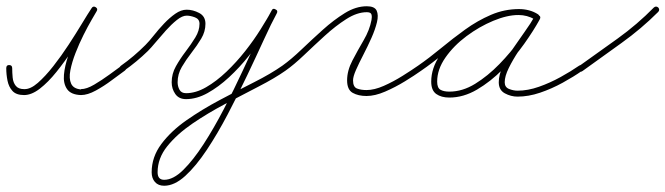

<svg xmlns="http://www.w3.org/2000/svg" viewBox="-29 -295 2128 614"><path d="M0 -87Q10 -87 10 -77Q10 -63 11.5 -47Q13 -31 21.5 -20.5Q30 -10 48 -10Q68 -9 92 -30Q116 -51 141.5 -83.5Q167 -116 190.5 -152Q214 -188 233 -219.5Q252 -251 264 -269Q269 -277 277 -272Q285 -267 280 -259Q276 -252 264 -231.5Q252 -211 238 -183Q224 -155 212.5 -125.5Q201 -96 196 -70Q191 -44 198.5 -27.5Q206 -11 230 -9Q230 -9 230 -9Q230 -9 230 -9Q230 -9 230 -9.5Q230 -10 230 -10Q248 -10 272.5 -24.5Q297 -39 321 -56.5Q345 -74 360 -85Q367 -90 373 -82Q378 -75 370 -69Q353 -57 328.5 -38.5Q304 -20 277.5 -5.5Q251 9 230 9Q230 9 230 9Q230 9 230 9Q230 9 230 9Q230 9 230 9Q198 8 185.5 -10Q173 -28 175.5 -56Q178 -84 189 -116Q200 -148 215 -179Q230 -210 243.5 -234Q257 -258 264 -269Q269 -277 277 -272Q285 -267 280 -259Q267 -239 247 -205.5Q227 -172 202.5 -135Q178 -98 151.5 -65Q125 -32 98.5 -11.5Q72 9 48 9Q23 9 11 -4Q-1 -17 -5 -37Q-9 -57 -9 -77Q-9 -87 0 -87Z M358 -85Q399 -114 436 -151Q448 -163 463 -182Q478 -201 495.5 -219.5Q513 -238 531.5 -251Q550 -264 568 -264Q588 -264 608 -253.5Q628 -243 628 -219Q628 -194 614.5 -171.5Q601 -149 583.5 -126.5Q566 -104 552.5 -81Q539 -58 539 -32Q539 -19 545 -8Q551 3 566 3Q597 3 630 -16Q663 -35 695 -65.5Q727 -96 755 -131.5Q783 -167 804.5 -201.5Q826 -236 840 -261Q844 -270 852 -265Q861 -261 856 -252Q839 -221 815 -168.5Q791 -116 761.5 -54Q732 8 699.5 70Q667 132 632.5 184Q598 236 563.5 267.5Q529 299 496 299Q477 299 466.5 287Q456 275 456 256Q456 207 487 165.5Q518 124 567.5 89.5Q617 55 673.5 25Q730 -5 783.5 -32Q837 -59 874 -85Q881 -90 887 -82Q892 -75 884 -69Q850 -45 798.5 -18.5Q747 8 691 37.5Q635 67 586 100.5Q537 134 506 172.5Q475 211 475 256Q475 280 496 280Q525 280 557 248.5Q589 217 622 166Q655 115 687 53.5Q719 -8 747.5 -69.5Q776 -131 799.5 -181.5Q823 -232 840 -262Q844 -270 852 -265Q861 -261 856 -253Q842 -225 819 -189Q796 -153 766.5 -116Q737 -79 703.5 -48Q670 -17 635 2.5Q600 22 566 22Q543 22 531.5 5.5Q520 -11 520 -32Q520 -59 533.5 -83Q547 -107 564.5 -130Q582 -153 595.5 -175Q609 -197 609 -219Q609 -234 594.5 -239.5Q580 -245 568 -245Q554 -245 536.5 -231Q519 -217 501.5 -197.5Q484 -178 469 -160Q454 -142 444 -132Q408 -97 368 -69Q361 -64 355 -72Q350 -79 358 -85Z M874 -85Q902 -105 935 -136.5Q968 -168 1003 -199.5Q1038 -231 1073.5 -253Q1109 -275 1144 -275Q1169 -275 1175.5 -261Q1182 -247 1176.5 -224Q1171 -201 1159 -174Q1147 -147 1133 -120Q1119 -93 1109.5 -71.5Q1100 -50 1100 -38Q1100 -17 1112.5 -12Q1125 -7 1143 -7Q1168 -7 1198.5 -20.5Q1229 -34 1258.5 -52.5Q1288 -71 1308 -85Q1315 -90 1321 -82Q1326 -75 1318 -69Q1297 -54 1266 -35Q1235 -16 1202.5 -2Q1170 12 1143 12Q1117 12 1099 2Q1081 -8 1081 -38Q1081 -69 1098 -101.5Q1115 -134 1134 -166.5Q1153 -199 1159 -231Q1161 -241 1159 -248.5Q1157 -256 1144 -256Q1113 -256 1078.5 -234Q1044 -212 1009.5 -180.5Q975 -149 943 -118.5Q911 -88 884 -69Q877 -64 871 -72Q866 -79 874 -85Z M1305 -72Q1300 -79 1308 -85Q1344 -110 1381.5 -141Q1419 -172 1458.5 -200.5Q1498 -229 1541 -247.5Q1584 -266 1631 -266Q1647 -266 1662.5 -262Q1678 -258 1692 -249Q1699 -243 1694 -236Q1689 -228 1681 -233Q1657 -247 1629 -247Q1593 -247 1548.5 -228.5Q1504 -210 1463 -179.5Q1422 -149 1395.5 -111Q1369 -73 1369 -34Q1369 -14 1379.5 -8Q1390 -2 1408 -2Q1450 -2 1490.5 -27Q1531 -52 1568 -90Q1605 -128 1634 -169Q1663 -210 1681 -243Q1685 -251 1694 -246Q1702 -242 1697 -233Q1687 -214 1668 -187.5Q1649 -161 1630 -132.5Q1611 -104 1598 -77.5Q1585 -51 1585 -32Q1585 -16 1599 -10.5Q1613 -5 1626 -5Q1659 -5 1694.5 -17.5Q1730 -30 1763.5 -48.5Q1797 -67 1823 -85Q1830 -90 1836 -82Q1841 -75 1833 -69Q1806 -50 1770.5 -30.5Q1735 -11 1698 1.5Q1661 14 1626 14Q1605 14 1585.5 3.5Q1566 -7 1566 -32Q1566 -56 1579 -83.5Q1592 -111 1611 -139Q1630 -167 1649 -193.5Q1668 -220 1681 -243Q1685 -251 1694 -246Q1702 -242 1697 -233Q1678 -198 1647.5 -155Q1617 -112 1578.5 -73Q1540 -34 1496.5 -8.5Q1453 17 1408 17Q1382 17 1366 5.5Q1350 -6 1350 -34Q1350 -77 1378 -118.5Q1406 -160 1449.5 -193Q1493 -226 1541 -246Q1589 -266 1629 -266Q1663 -266 1691 -249Q1699 -245 1693 -236Q1688 -228 1680 -233Q1670 -241 1657 -244Q1644 -247 1631 -247Q1586 -247 1545 -229Q1504 -211 1465 -182.5Q1426 -154 1389.5 -123.5Q1353 -93 1318 -69Q1311 -64 1305 -72Z M1822 -83Q1884 -127 1946.5 -172Q2009 -217 2062 -271Q2069 -277 2076 -271Q2082 -264 2076 -257Q2022 -203 1958.5 -157.5Q1895 -112 1834 -68Q1826 -62 1820 -70Q1815 -78 1822 -83Z"/></svg>

Font: FRB American Cursive Guidelines Extralight
Style: Italic
Weight: 200
Italic angle: -25°
Version: Version 2.0;Modular Font Editor K font №1